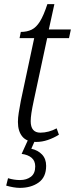

<svg xmlns="http://www.w3.org/2000/svg" viewBox="-20 -679 364 932"><path d="M156 10Q110 10 88.5 -16Q67 -42 67 -87Q67 -107 71 -132Q75 -157 81 -189L146 -494H75L81 -524Q111 -524 133.5 -535Q156 -546 174 -575Q192 -604 210 -659H244L217 -536H324L315 -494H209L144 -191Q136 -154 132.5 -130.5Q129 -107 129 -91Q129 -35 176 -35Q196 -35 216.5 -40.5Q237 -46 255 -56L266 -25Q240 -9 212 0.5Q184 10 156 10ZM76 233Q62 233 44.5 230Q27 227 10 222L19 186Q48 195 77 195Q109 195 130 179Q151 163 151 129Q151 102 133.5 87Q116 72 85 68L120 -9H155L132 43Q164 50 184 71Q204 92 204 126Q204 181 167.5 207Q131 233 76 233Z"/></svg>

Font: Noto Serif SemiCondensed Light
Style: Italic
Weight: 300
Width: 4
Italic angle: -12°
Designer: Monotype Design Team
Foundry: Monotype Imaging Inc.
Version: Version 2.013; ttfautohint (v1.8.4.7-5d5b)